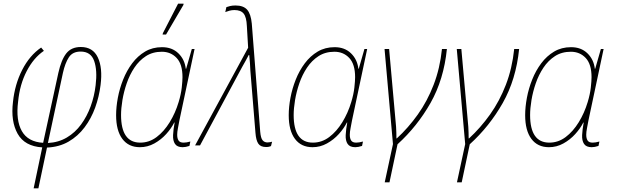

<svg xmlns="http://www.w3.org/2000/svg" viewBox="-20 -795 3373 1050"><path d="M164 235 211 11Q115 5 76.5 -63.5Q38 -132 51 -238Q61 -334 101.5 -413Q142 -492 205 -535L220 -517Q164 -479 126 -406Q88 -333 79 -239Q66 -137 99.5 -78Q133 -19 216 -14L299 -396Q315 -468 342.5 -503Q370 -538 422 -538Q488 -538 515 -481Q542 -424 530 -330Q522 -266 500.5 -206.5Q479 -147 442.5 -98.5Q406 -50 355 -20.5Q304 9 237 12L190 235ZM242 -13Q300 -16 345.5 -43Q391 -70 423.5 -114.5Q456 -159 476 -214Q496 -269 503 -329Q513 -410 495 -461.5Q477 -513 421 -513Q377 -513 356.5 -481.5Q336 -450 324 -396Z M745 10Q683 10 649 -35.5Q615 -81 615 -165Q615 -210 624.5 -260.5Q634 -311 653.5 -360Q673 -409 703 -449Q733 -489 773.5 -513Q814 -537 866 -537Q921 -537 955.5 -503.5Q990 -470 996 -419H998L1029 -527H1044L961 -136Q957 -114 953 -93.5Q949 -73 949 -58Q949 -38 956.5 -26.5Q964 -15 984 -15Q991 -15 1001 -16.5Q1011 -18 1021 -21L1016 3Q995 10 979 10Q949 10 937 -8Q925 -26 926.5 -56.5Q928 -87 935 -125H933Q917 -93 889 -62Q861 -31 824 -10.5Q787 10 745 10ZM747 -15Q796 -15 836.5 -45.5Q877 -76 908 -126.5Q939 -177 957 -237Q970 -280 974 -316.5Q978 -353 978 -373Q978 -444 946 -478Q914 -512 865 -512Q815 -512 778 -488Q741 -464 715 -425Q689 -386 673 -339.5Q657 -293 649.5 -247.5Q642 -202 642 -166Q642 -15 747 -15ZM869 -606 871 -614 954 -775H984L983 -768L888 -606Z M1435 9Q1405 9 1392.5 -9.5Q1380 -28 1377 -69L1349 -411Q1348 -436 1347 -449.5Q1346 -463 1345 -472.5Q1344 -482 1343 -494H1340Q1332 -478 1323 -462Q1314 -446 1305 -430L1074 0H1047L1337 -534L1330 -653Q1328 -701 1312.5 -720.5Q1297 -740 1262 -740Q1248 -740 1235 -736.5Q1222 -733 1212 -729L1218 -756Q1226 -759 1238.5 -762Q1251 -765 1268 -765Q1311 -765 1331.5 -742Q1352 -719 1357 -666L1403 -75Q1406 -40 1416 -28Q1426 -16 1443 -16Q1450 -16 1457 -17.5Q1464 -19 1468 -20L1462 4Q1457 6 1451 7.5Q1445 9 1435 9Z M1689 10Q1627 10 1593 -35.5Q1559 -81 1559 -165Q1559 -210 1568.5 -260.5Q1578 -311 1597.5 -360Q1617 -409 1647 -449Q1677 -489 1717.5 -513Q1758 -537 1810 -537Q1865 -537 1899.5 -503.5Q1934 -470 1940 -419H1942L1973 -527H1988L1905 -136Q1901 -114 1897 -93.5Q1893 -73 1893 -58Q1893 -38 1900.5 -26.5Q1908 -15 1928 -15Q1935 -15 1945 -16.5Q1955 -18 1965 -21L1960 3Q1939 10 1923 10Q1893 10 1881 -8Q1869 -26 1870.5 -56.5Q1872 -87 1879 -125H1877Q1861 -93 1833 -62Q1805 -31 1768 -10.5Q1731 10 1689 10ZM1691 -15Q1740 -15 1780.5 -45.5Q1821 -76 1852 -126.5Q1883 -177 1901 -237Q1914 -280 1918 -316.5Q1922 -353 1922 -373Q1922 -444 1890 -478Q1858 -512 1809 -512Q1759 -512 1722 -488Q1685 -464 1659 -425Q1633 -386 1617 -339.5Q1601 -293 1593.5 -247.5Q1586 -202 1586 -166Q1586 -15 1691 -15Z M2084 202 2129 -7 2083 -527H2108L2146 -102Q2147 -87 2147.5 -69.5Q2148 -52 2148 -38H2150Q2213 -96 2265 -169Q2317 -242 2351.5 -331.5Q2386 -421 2397 -527H2424Q2407 -360 2334.5 -232Q2262 -104 2154 -6L2110 202Z M2479 202 2524 -7 2478 -527H2503L2541 -102Q2542 -87 2542.5 -69.5Q2543 -52 2543 -38H2545Q2608 -96 2660 -169Q2712 -242 2746.5 -331.5Q2781 -421 2792 -527H2819Q2802 -360 2729.5 -232Q2657 -104 2549 -6L2505 202Z M2982 10Q2920 10 2886 -35.5Q2852 -81 2852 -165Q2852 -210 2861.5 -260.5Q2871 -311 2890.5 -360Q2910 -409 2940 -449Q2970 -489 3010.5 -513Q3051 -537 3103 -537Q3158 -537 3192.5 -503.5Q3227 -470 3233 -419H3235L3266 -527H3281L3198 -136Q3194 -114 3190 -93.5Q3186 -73 3186 -58Q3186 -38 3193.5 -26.5Q3201 -15 3221 -15Q3228 -15 3238 -16.5Q3248 -18 3258 -21L3253 3Q3232 10 3216 10Q3186 10 3174 -8Q3162 -26 3163.5 -56.5Q3165 -87 3172 -125H3170Q3154 -93 3126 -62Q3098 -31 3061 -10.5Q3024 10 2982 10ZM2984 -15Q3033 -15 3073.5 -45.5Q3114 -76 3145 -126.5Q3176 -177 3194 -237Q3207 -280 3211 -316.5Q3215 -353 3215 -373Q3215 -444 3183 -478Q3151 -512 3102 -512Q3052 -512 3015 -488Q2978 -464 2952 -425Q2926 -386 2910 -339.5Q2894 -293 2886.5 -247.5Q2879 -202 2879 -166Q2879 -15 2984 -15Z"/></svg>

Font: Noto Sans SemiCondensed Thin
Style: Italic
Weight: 100
Width: 4
Italic angle: -12°
Designer: Monotype Design Team
Foundry: Monotype Imaging Inc.
Version: Version 2.013; ttfautohint (v1.8.4.7-5d5b)